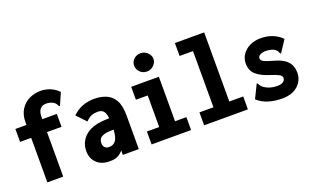

<svg xmlns="http://www.w3.org/2000/svg" viewBox="-78 -1079 2406 1480"><g transform="rotate(-20 1125.0 -339.0)"><path d="M110 -365H19V-471H110V-493Q110 -556 137.5 -598Q165 -640 208 -660.5Q251 -681 298 -681Q342 -681 380.5 -665Q419 -649 446 -619L406 -528L402 -520L394 -524Q390 -531 386 -539Q382 -547 369 -557Q342 -574 308 -574Q275 -574 257.5 -552.5Q240 -531 240 -493V-471H359V-365H240V0H110Z M620 12Q551 12 512.5 -25.5Q474 -63 474 -123Q474 -201 534 -251Q594 -301 723 -301Q725 -301 727 -301Q721 -349 704 -364Q687 -379 660 -379Q632 -379 609 -370.5Q586 -362 561 -335L489 -411Q527 -449 573 -465.5Q619 -482 667 -482Q720 -482 764 -464.5Q808 -447 834 -402.5Q860 -358 860 -276V0H729V-36Q707 -11 683 0.5Q659 12 620 12ZM604 -143Q604 -118 617 -105.5Q630 -93 651 -93Q687 -93 706 -118.5Q725 -144 729 -207Q722 -207 718 -207Q670 -207 645.5 -198Q621 -189 612.5 -174.5Q604 -160 604 -143Z M965 0V-106H1066V-365H969V-471H1196V-106H1289V0ZM1125 -540Q1092 -540 1069 -562.5Q1046 -585 1046 -615Q1046 -647 1068.5 -668.5Q1091 -690 1125 -690Q1156 -690 1180 -667.5Q1204 -645 1204 -615Q1204 -585 1180 -562.5Q1156 -540 1125 -540Z M1396 0V-106H1511V-567H1401V-673H1641V-106H1755V0Z M2035 12Q1973 12 1922 -3.5Q1871 -19 1833 -54L1883 -156L1887 -165L1895 -160Q1899 -153 1903 -145.5Q1907 -138 1919 -127Q1942 -110 1970 -101Q1998 -92 2033 -92Q2063 -92 2079.5 -104Q2096 -116 2096 -133Q2096 -152 2074 -164Q2052 -176 2004 -191Q1939 -211 1899.5 -244Q1860 -277 1860 -338Q1860 -377 1882 -410Q1904 -443 1943 -462.5Q1982 -482 2034 -482Q2085 -482 2129 -465Q2173 -448 2206 -414L2148 -326L2142 -317L2134 -324Q2132 -331 2128.5 -338Q2125 -345 2113 -356Q2097 -367 2077.5 -371.5Q2058 -376 2038 -376Q2012 -376 1992.5 -366.5Q1973 -357 1973 -339Q1973 -320 1997 -309Q2021 -298 2067 -285Q2141 -266 2175.5 -230Q2210 -194 2210 -137Q2210 -73 2163 -30.5Q2116 12 2035 12Z"/></g></svg>

Font: Inconsolata SemiCondensed Black
Style: Regular
Weight: 900
Width: 4
Monospace: yes
Designer: Raph Levien, Cyreal, Brenton Simpson
Foundry: Raph Levien, Cyreal, Google
Version: Version 3.001; ttfautohint (v1.8.2.53-6de2)